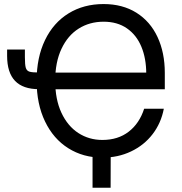

<svg xmlns="http://www.w3.org/2000/svg" viewBox="-20 -757 884 934"><path d="M158.2 -364.3Q158.2 -477.5 199 -562Q239.7 -646.5 313.5 -691.9Q387.2 -737.3 483.9 -737.3Q576.2 -737.3 643.6 -695.1Q710.9 -652.8 746.3 -576.9Q781.7 -501 781.7 -402.3V-322.8H228V-403.8H719.2L691.4 -398.4Q691.4 -472.7 667.7 -529.8Q644 -586.9 597.4 -619.1Q550.8 -651.4 483.9 -651.4Q416 -651.4 362.8 -617.9Q309.6 -584.5 279.1 -519.5Q248.5 -454.6 248.5 -364.3Q248.5 -273.4 278.8 -208.5Q309.1 -143.6 361.1 -109.9Q413.1 -76.2 478 -76.2Q554.2 -76.2 606.2 -116.5Q658.2 -156.7 681.2 -228H776.9Q763.7 -158.2 722.2 -104.2Q680.7 -50.3 617.4 -20.3Q554.2 9.8 478 9.8Q384.8 9.8 312.3 -35.9Q239.7 -81.5 199 -166.3Q158.2 -251 158.2 -364.3ZM101.1 -516.1V-478.5Q101.1 -441.9 105.5 -427.2Q109.9 -412.6 123.3 -408.4Q136.7 -404.3 170.4 -404.3H191.4V-323.2H169.4Q91.8 -323.2 53.2 -363.5Q14.6 -403.8 14.6 -485.4V-516.1ZM430.2 -31.2H518.6L518.1 156.2H430.2Z"/></svg>

Font: Inter RS Variable
Style: Regular
Weight: 400
Designer: Rasmus Andersson (customised by Maria Ramos and Noel Pretorius)
Foundry: rsms
Version: Version 3.001;Glyphs 3.2.3 (3260)